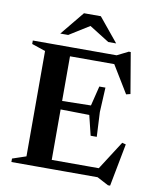

<svg xmlns="http://www.w3.org/2000/svg" viewBox="-98 -958 864 1066"><g transform="rotate(10 334.0 -425.0)"><path d="M477 -497.5 470 -358.5 477 -220H442.5L415 -332.5L187 -336V-381.5L415 -386L442.5 -497.5ZM620 -486.5 596.5 -480.5 491 -653.5 542 -634.5H174V-685H507L570 -716.5H581ZM506.5 -32 622 -212 643 -206.5 597 34H585L520.5 0H174V-50.5H550.5ZM34.5 0V-19.5L111.5 -45.5V-639.5L34.5 -665.5V-685H253V0ZM321 -829.5H350.5L222.5 -749.5H178L288 -883.5H383L493 -749.5H448.5Z"/></g></svg>

Font: Newsreader 36pt SemiBold
Style: Regular
Weight: 600
Designer: Hugues Gentile
Foundry: Production Type
Version: Version 1.003